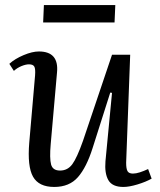

<svg xmlns="http://www.w3.org/2000/svg" viewBox="-20 -727 633 761"><path d="M17 -474Q39 -494 73.5 -508.5Q108 -523 134 -523Q214 -523 206 -440L181 -156Q176 -99 182.5 -75Q189 -51 218 -51Q248 -51 266.5 -76Q285 -101 309 -169L424 -510H496L480 -82Q480 -58 485.5 -48.5Q491 -39 507 -39Q519 -39 534.5 -44Q550 -49 567 -57L581 -19Q558 -6 525 4Q492 14 469 14Q425 14 409.5 -13Q394 -40 398 -88L424 -359L417 -360L347 -140Q323 -64 289 -25Q255 14 195 14Q134 14 111 -26.5Q88 -67 96 -162L119 -428Q121 -454 116 -463Q111 -472 95 -472Q82 -472 65 -465Q48 -458 35 -446ZM154 -707H437L434 -638H151Z"/></svg>

Font: Literata 36pt
Style: Italic
Weight: 400
Italic angle: -2°
Designer: Latin by Veronika Burian and Jose Scaglione. Greek by Irene Vlachou. Cyrillic by Vera Evstafieva
Foundry: TypeTogether
Version: Version 3.002